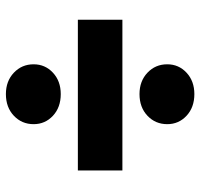

<svg xmlns="http://www.w3.org/2000/svg" viewBox="-34 -676 679 651"><g transform="rotate(-90 305.5 -350.5)"><path d="M210 -576Q210 -616 238.5 -643Q267 -670 312 -670Q356 -670 384.5 -643Q413 -616 413 -576Q413 -537 384.5 -510.5Q356 -484 312 -484Q267 -484 238.5 -510.5Q210 -537 210 -576ZM564 -426V-275H53V-426ZM210 -123Q210 -163 238.5 -190Q267 -217 312 -217Q356 -217 384.5 -190Q413 -163 413 -123Q413 -84 384.5 -57.5Q356 -31 312 -31Q267 -31 238.5 -57.5Q210 -84 210 -123Z"/></g></svg>

Font: IBM-Poppins
Style: Poppins-Bold
Weight: 700
Designer: Mike Abbink, Paul van der Laan, Pieter van Rosmalen, Ben Mitchell, Mark Frömberg
Foundry: Bold Monday
Version: Version 1.1